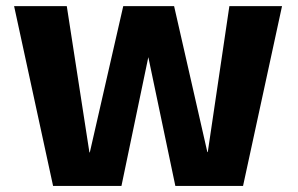

<svg xmlns="http://www.w3.org/2000/svg" viewBox="-20 -613 982 633"><path d="M155 0H380.4L469 -424.6L558.1 0H781.3L909.8 -592.7H736.2L665 -111.6H663.6L554 -592.7H386.3L276.1 -110.5H274.8L200.2 -592.7H26.5Z"/></svg>

Font: Anybody Thin
Style: Regular
Weight: 100
Designer: Tyler Finck
Foundry: Etcetera Type Company
Version: Version 1.114;gftools[0.9.25]